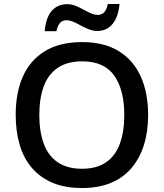

<svg xmlns="http://www.w3.org/2000/svg" viewBox="-20 -937 825 967"><path d="M726 -358Q726 -275 705 -207.5Q684 -140 642.5 -91Q601 -42 538.5 -16Q476 10 393 10Q307 10 244.5 -16.5Q182 -43 140.5 -91.5Q99 -140 79 -208Q59 -276 59 -359Q59 -469 95 -551Q131 -633 205.5 -679Q280 -725 394 -725Q504 -725 578 -679.5Q652 -634 689 -551.5Q726 -469 726 -358ZM178 -358Q178 -274 200.5 -213Q223 -152 271 -119.5Q319 -87 393 -87Q467 -87 514 -119.5Q561 -152 583.5 -213Q606 -274 606 -358Q606 -484 555.5 -556Q505 -628 394 -628Q319 -628 271 -595.5Q223 -563 200.5 -502.5Q178 -442 178 -358ZM205 -780Q208 -813 216.5 -838.5Q225 -864 239.5 -881Q254 -898 273.5 -907Q293 -916 318 -916Q339 -916 359.5 -908Q380 -900 400 -889Q420 -878 438 -870Q456 -862 473 -862Q492 -862 504.5 -875Q517 -888 523 -917H582Q576 -852 547 -816.5Q518 -781 470 -781Q449 -781 428.5 -789Q408 -797 388 -808Q368 -819 350 -827Q332 -835 315 -835Q294 -835 282.5 -822Q271 -809 264 -780Z"/></svg>

Font: Noto Sans Oriya Medium
Style: Regular
Weight: 500
Version: Version 2.003